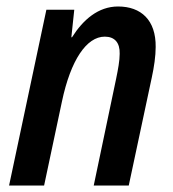

<svg xmlns="http://www.w3.org/2000/svg" viewBox="-20 -571 534 592"><path d="M8 1H116L171 -258C198 -386 247 -458 303 -458C334 -458 350 -439 349 -405C349 -384 344 -357 338 -328L269 1H377L448 -332C455 -364 460 -398 460 -426C461 -509 415 -551 344 -551C283 -551 236 -510 202 -456H200L209 -541H123Z"/></svg>

Font: Noto Sans Display SemiCondensed Medium
Style: Italic
Weight: 500
Width: 4
Italic angle: -12°
Designer: Monotype Design Team
Foundry: Monotype Imaging Inc.
Version: Version 1.900